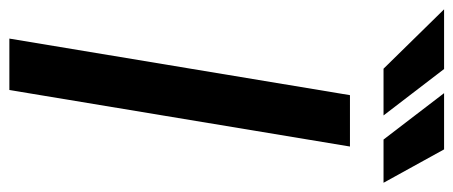

<svg xmlns="http://www.w3.org/2000/svg" viewBox="-327 -669 968 410"><g transform="rotate(90 157.0 -464.0)"><path d="M264.9 -727.3 144.2 0H34.4L155.2 -727.3ZM198.5 -799H98.7L-28.1 -928.3H99.4ZM342.3 -799H250L150.9 -928.3H271Z"/></g></svg>

Font: Inter UI Medium
Style: Italic
Weight: 500
Italic angle: 9.39999°
Designer: Rasmus Andersson
Foundry: rsms
Version: 3.2;8d6f07862